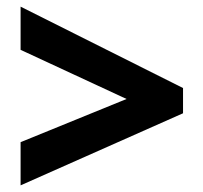

<svg xmlns="http://www.w3.org/2000/svg" viewBox="-20 -651 612 578"><path d="M42 -223 361 -353 42 -501V-631L531 -386V-310L42 -93Z"/></svg>

Font: Noto Sans Sinhala ExtraBold
Style: Regular
Weight: 800
Designer: Jelle Bosma - Monotype Design Team
Foundry: Monotype Imaging Inc.
Version: Version 2.006; ttfautohint (v1.8.4.7-5d5b)